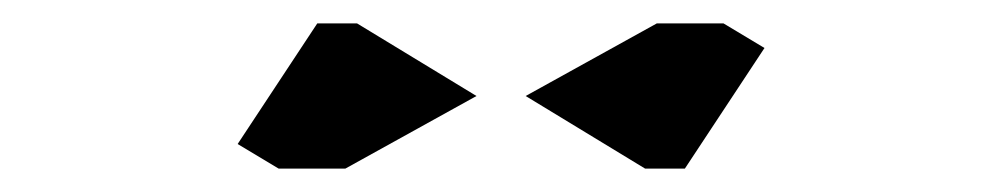

<svg xmlns="http://www.w3.org/2000/svg" viewBox="-20 -582 856 164"><path d="M633 -541 565 -438H531L429 -500L541 -562H598ZM275 -438H218L183 -459L251 -562H285L387 -500Z"/></svg>

Font: DSEG14 Modern
Style: Bold Italic
Weight: 700
Italic angle: -5°
Designer: Keshikan(Twitter:@keshinomi_88pro)
Version: Version 0.46